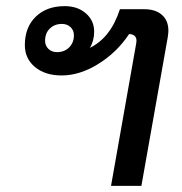

<svg xmlns="http://www.w3.org/2000/svg" viewBox="-20 -606 595 626"><path d="M529 -506Q529 -499 527 -485L441 0H342L424 -464L425 -473Q425 -494 401 -495Q361 -435 300.5 -397.5Q240 -360 181 -360Q127 -360 94 -387.5Q61 -415 61 -459Q61 -517 96.5 -551.5Q132 -586 191 -586Q233 -586 260 -562.5Q287 -539 287 -503Q287 -473 273 -450Q341 -483 371 -576H450Q487 -576 508 -557.5Q529 -539 529 -506ZM221 -491Q221 -507 210 -517.5Q199 -528 182 -528Q158 -528 142.5 -513Q127 -498 127 -473Q127 -457 138 -446.5Q149 -436 166 -436Q190 -436 205.5 -451.5Q221 -467 221 -491Z"/></svg>

Font: Sarabun Medium
Style: Italic
Weight: 500
Italic angle: -10°
Designer: Suppakit Chalermlarp | Katatrad Co.,Ltd.
Foundry: Cadson Demak Co.,Ltd.
Version: Version 1.000; ttfautohint (v1.6)